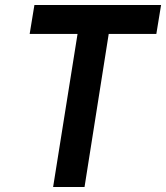

<svg xmlns="http://www.w3.org/2000/svg" viewBox="-20 -750 666 770"><path d="M193 0 291 -614H99L118 -730H626L607 -614H416L319 0Z"/></svg>

Font: JetBrains Mono NL
Style: Bold Italic
Weight: 700
Italic angle: -9°
Designer: Philipp Nurullin, Konstantin Bulenkov
Foundry: JetBrains
Version: Version 2.304; ttfautohint (v1.8.4.7-5d5b)